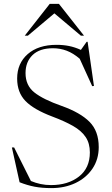

<svg xmlns="http://www.w3.org/2000/svg" viewBox="-20 -955 574 985"><path d="M486.5 -200.5Q486.5 -137.5 454.5 -90Q422.5 -42.5 367.5 -16.2Q312.5 10 243.5 10Q195.5 10 157.5 2.8Q119.5 -4.5 80.5 -20L41 -198.5H52.5L138.5 -26.5Q162 -16.5 187.8 -11Q213.5 -5.5 242 -5.5Q329 -5.5 385 -49.2Q441 -93 441 -173Q441 -219.5 419.5 -251.8Q398 -284 355.2 -308.5Q312.5 -333 248.5 -357Q153 -393 110.5 -437Q68 -481 68 -552Q68 -630 122.2 -677.5Q176.5 -725 270 -725Q304.5 -725 334.2 -719Q364 -713 395 -699L424.5 -740.5H429.5L462 -514L453 -513L389 -653.5Q356 -682 322.2 -694.8Q288.5 -707.5 252 -707.5Q183 -707.5 147 -672.5Q111 -637.5 111 -580Q111 -517 156 -481Q201 -445 296.5 -411.5Q392 -377.5 439.2 -330Q486.5 -282.5 486.5 -200.5ZM395 -772 259 -886.5 123 -772H107L235 -935H282.5L411 -772Z"/></svg>

Font: Newsreader 72pt Light
Style: Regular
Weight: 300
Designer: Hugues Gentile
Foundry: Production Type
Version: Version 1.003; ttfautohint (v1.8.3)